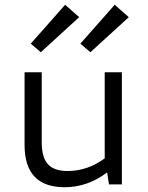

<svg xmlns="http://www.w3.org/2000/svg" viewBox="-20 -773 620 805"><path d="M251 12Q83 12 83 -165V-470H155V-176Q155 -113 181 -84.5Q207 -56 263 -56Q347 -56 419 -109V-470H491V0H437L429 -50Q347 12 251 12ZM359 -554 317 -590 461 -753 520 -701ZM151 -554 109 -590 253 -753 312 -701Z"/></svg>

Font: Sometype Mono
Style: Regular
Weight: 400
Monospace: yes
Designer: Ryoichi Tsunekawa
Foundry: Dharma Type
Version: Version 1.000; ttfautohint (v1.8.3)